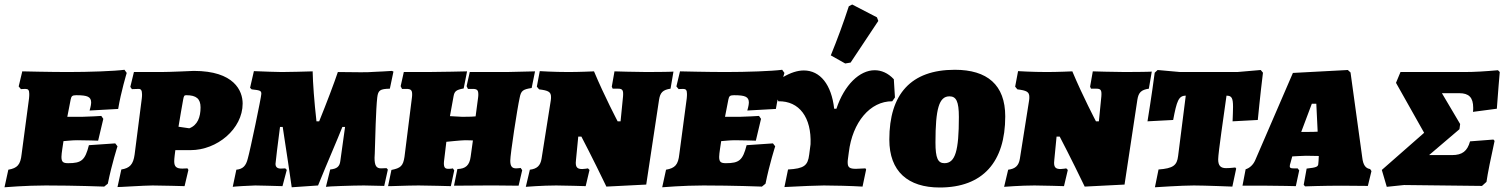

<svg xmlns="http://www.w3.org/2000/svg" viewBox="-37 -824 6710 853"><path d="M236 -127C236 -143 243 -181 245 -197C260 -198 283 -201 306 -201C341 -201 399 -199 399 -199L422 -296L413 -309C413 -309 349 -305 326 -305H262L277 -382C280 -397 284 -401 302 -401C352 -401 368 -394 368 -368C368 -356 361 -333 361 -333L488 -340C500 -414 526 -500 526 -500L516 -514C471 -508 360 -504 264 -504C186 -504 62 -507 62 -507L46 -440L56 -428C56 -428 67 -429 76 -429C88 -429 93 -424 93 -407C93 -402 93 -395 92 -387L59 -139C54 -92 40 -77 0 -70L-17 8C-17 8 78 0 166 0C299 0 426 5 426 5L442 -8C460 -97 485 -174 485 -174L475 -187L358 -179C341 -112 325 -99 266 -99C244 -99 236 -104 236 -127Z M558 -504 542 -438 549 -428C549 -428 566 -429 579 -429C589 -429 594 -423 594 -405C594 -400 594 -394 593 -387L561 -137C555 -94 540 -77 502 -71L485 7C485 8 605 0 641 0C677 0 783 3 783 3L800 -69C799 -72 797 -73 796 -76C796 -76 783 -75 773 -75C746 -75 737 -84 737 -108C737 -115 738 -123 739 -133L742 -157H810C927 -157 1041 -251 1041 -364C1041 -420 1004 -509 824 -509C824 -509 717 -504 678 -504ZM804 -254 756 -261C763 -306 771 -348 777 -383C780 -399 782 -401 791 -401C835 -401 854 -385 854 -347C854 -304 841 -268 804 -254Z M1259 8 1376 0C1424 -118 1460 -199 1484 -260H1496C1489 -211 1479 -135 1475 -109C1472 -84 1460 -74 1430 -71L1411 6C1418 4 1532 0 1580 0C1619 1 1654 2 1670 2L1686 -70C1685 -72 1685 -73 1680 -77C1675 -77 1665 -76 1656 -76C1635 -76 1627 -88 1627 -123C1627 -129 1628 -135 1628 -142C1630 -208 1633 -339 1639 -391C1643 -423 1651 -429 1695 -430L1711 -506L1704 -509C1678 -507 1651 -506 1630 -505C1608 -503 1586 -503 1564 -503C1532 -503 1499 -504 1464 -504C1448 -456 1415 -369 1381 -285H1369C1359 -373 1353 -455 1352 -507C1314 -506 1251 -504 1215 -504C1194 -504 1140 -506 1091 -508L1074 -434L1081 -427C1119 -423 1124 -421 1124 -407C1124 -393 1074 -154 1064 -120C1056 -87 1042 -73 1013 -70L997 6C997 5 1079 0 1097 0C1116 0 1177 2 1218 3L1237 -69C1235 -72 1233 -74 1230 -76C1224 -76 1215 -75 1211 -75C1195 -75 1187 -82 1187 -96C1187 -103 1198 -191 1207 -260H1219C1222 -235 1235 -161 1259 8Z M2272 -391C2278 -421 2286 -427 2325 -433L2340 -507C2340 -507 2261 -505 2214 -504H2050L2036 -441L2042 -429H2063C2082 -429 2088 -424 2088 -405C2088 -401 2088 -396 2087 -390L2076 -307C2066 -306 2053 -305 2017 -305L1962 -308L1978 -396C1982 -419 1990 -425 2023 -431L2038 -507C2038 -507 1914 -504 1863 -504H1757L1743 -441L1749 -429H1769C1787 -429 1794 -424 1794 -406C1794 -401 1794 -396 1793 -390L1760 -127C1754 -87 1743 -77 1702 -69L1687 3C1687 4 1773 0 1823 0C1857 0 1966 3 1966 3L1981 -67L1975 -76C1975 -76 1970 -74 1955 -74C1941 -74 1935 -79 1935 -99C1936 -105 1935 -110 1937 -119L1946 -194C1946 -194 2014 -201 2029 -201C2047 -201 2064 -200 2064 -200L2054 -128C2049 -90 2032 -74 1995 -73L1980 1L2126 0H2168C2224 1 2267 1 2267 1L2283 -68C2281 -72 2278 -74 2276 -78C2276 -78 2268 -76 2256 -76C2238 -76 2230 -85 2230 -110C2230 -139 2261 -342 2272 -391Z M2720 -285H2707C2707 -285 2649 -395 2602 -507C2602 -507 2536 -504 2489 -504C2423 -504 2361 -508 2361 -508L2348 -439L2358 -427C2399 -422 2411 -416 2411 -393C2411 -389 2411 -384 2410 -378L2369 -119C2364 -88 2349 -74 2317 -70L2299 6C2299 6 2373 0 2434 0C2468 0 2565 3 2565 3L2582 -69L2575 -76C2575 -76 2559 -73 2550 -73C2529 -73 2521 -80 2521 -101C2521 -105 2522 -109 2522 -114L2532 -217H2546C2546 -217 2596 -122 2657 5L2834 -4L2891 -381C2896 -413 2908 -425 2942 -430L2955 -506C2955 -505 2884 -504 2837 -504C2789 -504 2693 -507 2693 -507L2681 -439L2685 -430H2709C2729 -430 2733 -423 2731 -396Z M3158 -127C3158 -143 3165 -181 3167 -197C3182 -198 3205 -201 3228 -201C3263 -201 3321 -199 3321 -199L3344 -296L3335 -309C3335 -309 3271 -305 3248 -305H3184L3199 -382C3202 -397 3206 -401 3224 -401C3274 -401 3290 -394 3290 -368C3290 -356 3283 -333 3283 -333L3410 -340C3422 -414 3448 -500 3448 -500L3438 -514C3393 -508 3282 -504 3186 -504C3108 -504 2984 -507 2984 -507L2968 -440L2978 -428C2978 -428 2989 -429 2998 -429C3010 -429 3015 -424 3015 -407C3015 -402 3015 -395 3014 -387L2981 -139C2976 -92 2962 -77 2922 -70L2905 8C2905 8 3000 0 3088 0C3221 0 3348 5 3348 5L3364 -8C3382 -97 3407 -174 3407 -174L3397 -187L3280 -179C3263 -112 3247 -99 3188 -99C3166 -99 3158 -104 3158 -127Z M3742 -546 3865 -731 3859 -747 3749 -804 3734 -796C3710 -722 3683 -649 3654 -578L3718 -542ZM3934 -472C3908 -500 3878 -512 3849 -512C3782 -512 3714 -447 3679 -341H3669C3657 -448 3607 -511 3534 -511C3506 -511 3475 -501 3441 -481L3414 -392L3421 -374C3514 -376 3569 -302 3564 -183L3558 -137C3552 -88 3535 -75 3464 -71L3448 7C3524 3 3594 0 3623 0C3663 0 3748 2 3795 5L3811 -71L3808 -76C3787 -75 3775 -74 3766 -74C3738 -74 3729 -80 3729 -102C3729 -106 3729 -111 3730 -117L3734 -147C3750 -281 3829 -375 3927 -374L3939 -391Z M4138 9C4330 9 4429 -105 4429 -307C4429 -447 4349 -514 4205 -514C4010 -514 3914 -406 3914 -204C3914 -62 3997 9 4138 9ZM4159 -99C4130 -99 4119 -121 4119 -191C4119 -341 4135 -396 4181 -396C4211 -396 4223 -374 4223 -304C4223 -154 4207 -99 4159 -99Z M4845 -285H4832C4832 -285 4774 -395 4727 -507C4727 -507 4661 -504 4614 -504C4548 -504 4486 -508 4486 -508L4473 -439L4483 -427C4524 -422 4536 -416 4536 -393C4536 -389 4536 -384 4535 -378L4494 -119C4489 -88 4474 -74 4442 -70L4424 6C4424 6 4498 0 4559 0C4593 0 4690 3 4690 3L4707 -69L4700 -76C4700 -76 4684 -73 4675 -73C4654 -73 4646 -80 4646 -101C4646 -105 4647 -109 4647 -114L4657 -217H4671C4671 -217 4721 -122 4782 5L4959 -4L5016 -381C5021 -413 5033 -425 5067 -430L5080 -506C5080 -505 5009 -504 4962 -504C4914 -504 4818 -507 4818 -507L4806 -439L4810 -430H4834C4854 -430 4858 -423 4856 -396Z M5231 -399 5197 -131C5192 -89 5175 -76 5110 -71L5094 8C5094 8 5213 0 5267 0C5315 0 5438 5 5438 5L5455 -75L5451 -80C5451 -80 5429 -77 5410 -77C5386 -77 5375 -88 5375 -116C5375 -144 5401 -319 5412 -399C5435 -399 5441 -389 5441 -349C5441 -333 5440 -312 5439 -285L5551 -291C5551 -291 5562 -405 5574 -501L5564 -513L5460 -504H5206L5106 -513L5093 -501C5081 -408 5061 -285 5061 -285L5175 -291C5191 -375 5199 -399 5231 -399Z M6015 -125 5963 -502 5951 -513 5707 -500 5539 -111C5530 -91 5514 -77 5497 -72L5483 1H5593C5642 1 5720 3 5720 3L5735 -67L5728 -76H5709C5698 -76 5693 -78 5693 -85C5693 -89 5694 -94 5697 -103L5704 -129C5701 -129 5752 -132 5765 -132L5822 -131L5821 -110C5821 -105 5820 -102 5820 -99C5820 -83 5813 -80 5768 -75L5755 -3L5761 4C5761 4 5843 1 5922 1C5969 1 6040 2 6040 2L6056 -64L6050 -73C6031 -76 6019 -89 6015 -125ZM5744 -238 5791 -363H5811L5817 -239C5799 -238 5792 -238 5780 -238Z M6603 -198 6598 -204 6494 -196C6482 -153 6460 -135 6414 -135H6312L6447 -250L6450 -273L6369 -410H6446C6489 -410 6508 -391 6508 -345C6508 -339 6508 -333 6507 -327L6613 -341C6620 -428 6623 -477 6626 -504L6618 -512C6562 -507 6514 -504 6468 -504H6185L6165 -456L6290 -234L6102 -69L6124 6L6201 -2L6547 2L6567 -16C6572 -52 6587 -126 6603 -198Z"/></svg>

Font: Alegreya SC Black
Style: Italic
Weight: 900
Italic angle: -7°
Designer: Juan Pablo del Peral
Foundry: Huerta Tipografica
Version: Version 2.007;PS 002.007;hotconv 1.0.88;makeotf.lib2.5.64775